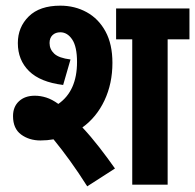

<svg xmlns="http://www.w3.org/2000/svg" viewBox="-20 -652 689 678"><path d="M123 -156Q83 -156 54.5 -177Q26 -198 26 -242Q26 -275 47 -294.5Q68 -314 103 -314Q123 -314 143.5 -307.5Q164 -301 186 -285Q252 -331 252 -433Q252 -487 235 -512.5Q218 -538 193 -538Q176 -538 165.5 -528Q155 -518 155 -500Q155 -478 171.5 -462.5Q188 -447 229 -442L203 -352Q122 -362 82.5 -401Q43 -440 43 -500Q43 -556 81.5 -594Q120 -632 193 -632Q244 -632 286 -609Q328 -586 352.5 -541Q377 -496 377 -430Q377 -357 349 -297.5Q321 -238 271 -202Q301 -170 330.5 -132Q360 -94 386 -57L288 6Q257 -43 227 -84.5Q197 -126 169 -160Q147 -156 123 -156ZM572 -513V0H447V-513H390V-622H649V-513Z"/></svg>

Font: Noto Sans Condensed
Style: Bold
Weight: 700
Width: 3
Designer: Monotype Design Team
Foundry: Monotype Imaging Inc.
Version: Version 2.013; ttfautohint (v1.8.4.7-5d5b)